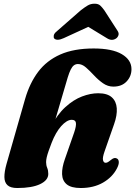

<svg xmlns="http://www.w3.org/2000/svg" viewBox="-20 -976 713 1012"><path d="M252 -223Q262.5 -250.5 275.5 -273Q288.5 -295.5 302.5 -311.2Q316.5 -327 330.8 -335.8Q345 -344.5 358 -344.5Q378 -344.5 380.2 -328.2Q382.5 -312 371 -278L322 -137.5Q306 -92.5 307.2 -58Q308.5 -23.5 332 -4.2Q355.5 15 405.5 15Q473.5 15 523 -13.5Q572.5 -42 596.5 -88.5Q607 -109 606.2 -122.2Q605.5 -135.5 596.5 -140.5Q589 -144.5 581.5 -142.8Q574 -141 562 -131Q553.5 -124 547.8 -121Q542 -118 536.5 -118Q526.5 -118 523 -131.5Q519.5 -145 531.5 -179L581 -320.5Q598 -368 595.5 -405Q593 -442 569.2 -463.2Q545.5 -484.5 497.5 -484.5Q457 -484.5 412.2 -467.5Q367.5 -450.5 324.8 -411.8Q282 -373 246.5 -305.5L258.5 -301.5L337 -568Q345 -594 352.8 -609.5Q360.5 -625 369.8 -631.8Q379 -638.5 391 -638.5Q412.5 -638.5 433 -620.5Q453.5 -602.5 475.5 -578.8Q497.5 -555 522.8 -537.2Q548 -519.5 577.5 -519.5Q622 -519.5 647.5 -546.8Q673 -574 673 -611.5Q673 -660.5 622 -690.5Q571 -720.5 473.5 -720.5Q369.5 -720.5 297.8 -688.8Q226 -657 181.2 -597.5Q136.5 -538 112.5 -455L14 -110.5Q3 -71 3.2 -42.8Q3.5 -14.5 19.5 0.2Q35.5 15 71 15Q148.5 15 191.5 -5.5Q234.5 -26 234.5 -59.5Q234.5 -77.5 228.8 -91.2Q223 -105 223 -121.5Q223 -132.5 226.2 -146.8Q229.5 -161 236.2 -180.2Q243 -199.5 252 -223ZM500 -859.5H404L543 -775Q569 -758 591.5 -773Q600 -778.5 604 -789.5Q608 -800.5 600 -813L530 -921.5Q518.5 -937.5 508.2 -947Q498 -956.5 478 -956.5Q458 -956.5 442 -947Q426 -937.5 405.5 -921.5L281.5 -813Q265.5 -800.5 263.5 -789.5Q261.5 -778.5 266 -773Q273 -766 285.8 -766.5Q298.5 -767 316 -775Z"/></svg>

Font: Fraunces Black
Style: Italic
Weight: 900
Italic angle: -16°
Version: Version 1.000;[b76b70a41]